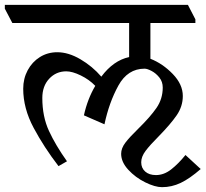

<svg xmlns="http://www.w3.org/2000/svg" viewBox="-51 -670 850 794"><path d="M757 -590V-575H571V-427Q622 -407 663.5 -364Q705 -321 705 -273Q705 -230 679.5 -193Q654 -156 605 -106Q569 -70 551 -46Q533 -22 533 1Q533 25 549.5 39.5Q566 54 594 54Q627 54 657 30.5Q687 7 716 -29L779 29Q733 69 696 86.5Q659 104 619 104Q590 104 549.5 84Q509 64 479.5 32Q450 0 450 -34Q450 -57 467.5 -80Q485 -103 521 -138Q570 -186 596 -223.5Q622 -261 622 -308Q622 -332 608 -349.5Q594 -367 576 -376.5Q558 -386 547 -386Q477 -386 438.5 -316Q400 -246 381 -156L296 -193Q311 -261 343 -315Q318 -341 283 -358Q248 -375 223 -375Q181 -375 152.5 -344.5Q124 -314 124 -265Q124 -188 151.5 -128.5Q179 -69 226 -3L191 17Q131 -61 88 -141.5Q45 -222 45 -303Q45 -345 63.5 -379.5Q82 -414 114 -434Q146 -454 186 -454Q232 -454 281.5 -425Q331 -396 368 -353Q418 -420 483 -434V-575H0L-31 -634V-650H726Z"/></svg>

Font: Martel DemiBold
Style: Regular
Weight: 600
Designer: Dan Reynolds
Foundry: Dan Reynolds
Version: Version 1.001; ttfautohint (v1.1) -l 5 -r 5 -G 72 -x 0 -D la